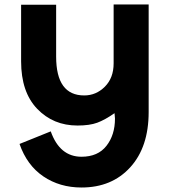

<svg xmlns="http://www.w3.org/2000/svg" viewBox="-20 -719 766 855"><path d="M343 -21Q416 -21 454 -69.5Q492 -118 492 -191L490 -215Q447 -185 413 -172.5Q379 -160 325 -160Q217 -160 145.5 -234.5Q74 -309 74 -446V-698H230V-467Q230 -294 355 -294Q408 -294 447 -333Q486 -372 486 -437V-699H642V-220Q642 -64 560 26Q478 116 343 116Q246 116 173 66.5Q100 17 67 -78L206 -134Q246 -21 343 -21Z"/></svg>

Font: Montserrat Alternates
Style: Bold
Weight: 700
Version: Version 2.001